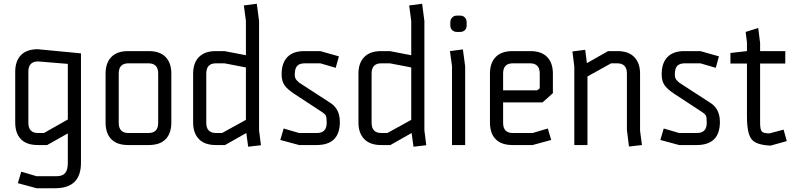

<svg xmlns="http://www.w3.org/2000/svg" viewBox="-20 -772 4227 1022"><path d="M175 166H280Q313 166 327 149Q341 132 341 95V-62L231 0H181Q122 0 91.5 -31Q61 -62 61 -120V-390Q61 -447 91.5 -478.5Q122 -510 181 -510L411 -488V95Q411 230 273 230H175L75 203L93 142ZM214 -64 341 -136V-432L183 -445Q131 -445 131 -391V-118Q131 -64 183 -64Z M770 -435H664Q612 -435 612 -381V-118Q612 -64 664 -64H770Q822 -64 822 -118V-381Q822 -435 770 -435ZM772 0H662Q603 0 572.5 -31Q542 -62 542 -120V-380Q542 -437 572.5 -468.5Q603 -500 662 -500H772Q831 -500 861.5 -468.5Q892 -437 892 -380V-120Q892 -62 861.5 -31Q831 0 772 0Z M1162 -64 1289 -134V-413L1175 -435H1130Q1078 -435 1078 -381V-118Q1078 -64 1130 -64ZM1289 -660 1278 -743 1347 -752 1359 -660V-78L1369 1L1301 9L1291 -64L1178 0H1128Q1070 0 1039 -31.5Q1008 -63 1008 -120V-380Q1008 -437 1039 -468.5Q1070 -500 1128 -500H1175L1289 -478Z M1685 -435H1603Q1575 -435 1562 -421.5Q1549 -408 1549 -374Q1549 -365 1551.5 -357.5Q1554 -350 1561.5 -342.5Q1569 -335 1572.5 -332Q1576 -329 1739 -224Q1789 -192 1789 -123Q1789 0 1665 0H1572L1472 -27L1490 -88L1572 -64H1667Q1719 -64 1719 -118Q1719 -149 1714 -157.5Q1709 -166 1692 -177L1547 -272Q1509 -297 1494 -319Q1479 -341 1479 -377Q1479 -436 1509.5 -468Q1540 -500 1599 -500H1685L1784 -472L1767 -411Z M2042 -64 2169 -134V-413L2055 -435H2010Q1958 -435 1958 -381V-118Q1958 -64 2010 -64ZM2169 -660 2158 -743 2227 -752 2239 -660V-78L2249 1L2181 9L2171 -64L2058 0H2008Q1950 0 1919 -31.5Q1888 -63 1888 -120V-380Q1888 -437 1919 -468.5Q1950 -500 2008 -500H2055L2169 -478Z M2386 0V-420L2375 -500L2444 -509L2456 -419V0ZM2429 -602H2413Q2397 -602 2387 -611.5Q2377 -621 2377 -637V-653Q2377 -669 2387 -679Q2397 -689 2413 -689H2429Q2445 -689 2454.5 -679Q2464 -669 2464 -653V-637Q2464 -621 2454.5 -611.5Q2445 -602 2429 -602Z M2708 0Q2649 0 2618.5 -31Q2588 -62 2588 -120V-380Q2588 -437 2618.5 -468.5Q2649 -500 2708 -500H2803Q2862 -500 2892.5 -468.5Q2923 -437 2923 -380V-276L2868 -227H2658V-118Q2658 -64 2710 -64H2815L2896 -88L2914 -27L2815 0ZM2658 -381V-291H2839L2853 -302V-381Q2853 -435 2801 -435H2710Q2658 -435 2658 -381Z M3387 -76 3397 0 3328 8 3317 -80V-381Q3317 -435 3265 -435H3233L3107 -365V0H3037V-417L3027 -498L3095 -507L3104 -436L3217 -500H3267Q3325 -500 3356 -468.5Q3387 -437 3387 -380Z M3708 -435H3626Q3598 -435 3585 -421.5Q3572 -408 3572 -374Q3572 -365 3574.5 -357.5Q3577 -350 3584.5 -342.5Q3592 -335 3595.5 -332Q3599 -329 3762 -224Q3812 -192 3812 -123Q3812 0 3688 0H3595L3495 -27L3513 -88L3595 -64H3690Q3742 -64 3742 -118Q3742 -149 3737 -157.5Q3732 -166 3715 -177L3570 -272Q3532 -297 3517 -319Q3502 -341 3502 -377Q3502 -436 3532.5 -468Q3563 -500 3622 -500H3708L3807 -472L3790 -411Z M4082 3Q4005 0 3980.5 -31Q3956 -62 3956 -152V-434H3868V-490L3956 -500V-546L3949 -602L4016 -623L4026 -543V-500H4160V-434H4026V-118Q4026 -81 4035.5 -71.5Q4045 -62 4076 -62L4151 -82L4168 -21Z"/></svg>

Font: Strong
Style: Regular
Weight: 400
Designer: Roman Shchyukin (Gaslight Type Foundry)
Foundry: Cyreal (www.cyreal.org)
Version: Version 1.001